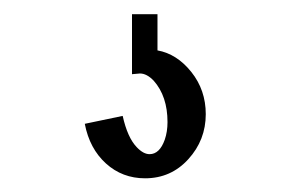

<svg xmlns="http://www.w3.org/2000/svg" viewBox="-20 -47 406 272"><path d="M185.5 205.6Q153.3 205.6 130.1 184.6Q106.9 163.6 100.1 128.4L153.8 117.2Q160.6 147.9 173.8 161.6Q183.1 171.4 191.9 171.4Q206.1 171.4 213.4 150.9Q217.3 139.6 217.3 126Q217.3 89.4 197.8 67.4Q188 57.1 178.2 57.1L167 58.1V-26.9H203.1V24.4Q230.5 29.3 251 54.9Q271.5 80.6 271.5 114.7Q271.5 151.4 246.8 178.5Q222.2 205.6 185.5 205.6Z"/></svg>

Font: Quaaykop
Style: Medium
Weight: 500
Designer: Tup Wanders
Foundry: Free font, DO NOT SELL
Version: Version 1.00;July 31, 2023;FontCreator 11.5.0.2430 64-bit